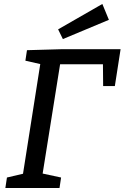

<svg xmlns="http://www.w3.org/2000/svg" viewBox="-20 -948 628 968"><path d="M7 0 15 -53 96 -72 183 -625 108 -642 116 -695 293 -700H588L559 -514H500L499 -624H283L195 -73L288 -53L280 0ZM297 -751 273 -800 496 -928 529 -848Z"/></svg>

Font: Bitter Medium
Style: Italic
Weight: 500
Italic angle: -9°
Designer: Sol Matas, and Bitter project Authors
Foundry: Sol Matas
Version: Version 2.001